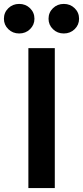

<svg xmlns="http://www.w3.org/2000/svg" viewBox="-59 -961 424 981"><path d="M221 0H86V-715H221ZM267 -790Q234 -790 211.5 -812Q189 -834 189 -865Q189 -897 211.5 -919Q234 -941 267 -941Q300 -941 322.5 -919Q345 -897 345 -865Q345 -834 322.5 -812Q300 -790 267 -790ZM39 -790Q6 -790 -16.5 -812Q-39 -834 -39 -865Q-39 -897 -16.5 -919Q6 -941 39 -941Q72 -941 94.5 -919Q117 -897 117 -865Q117 -834 94.5 -812Q72 -790 39 -790Z"/></svg>

Font: Wix Madefor Display
Style: Bold
Weight: 700
Designer: Dalton Maag Ltd
Foundry: Dalton Maag Ltd
Version: Version 3.100